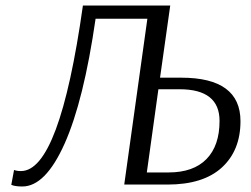

<svg xmlns="http://www.w3.org/2000/svg" viewBox="-20 -670 911 697"><path d="M515 -602H327Q284 -304 214.5 -148.5Q145 7 61 7Q48 7 38 5.5Q28 4 24 2L21 1L31 -53Q41 -49 56 -49Q196 -49 281 -650H598L561 -388H638Q853 -388 853 -230Q853 -124 785.5 -62Q718 0 588 0H431ZM555 -346 513 -44H592Q682 -44 729.5 -92.5Q777 -141 777 -231Q777 -346 632 -346Z"/></svg>

Font: Arsenal
Style: Italic
Weight: 400
Italic angle: -9.10001°
Designer: Andrij Shevchenko
Foundry: Stairsfor
Version: Version 2.001;PS 002.001;hotconv 1.0.88;makeotf.lib2.5.64775